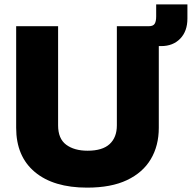

<svg xmlns="http://www.w3.org/2000/svg" viewBox="-20 -849 878 879"><path d="M54 -264V-729H246V-275Q246 -214 283 -186.5Q320 -159 381 -159Q449 -159 482 -189.5Q515 -220 515 -275V-729H707V-264Q707 -182 670.5 -120.5Q634 -59 561.5 -24.5Q489 10 379 10Q225 10 139.5 -61.5Q54 -133 54 -264ZM608 -729H661Q681 -729 688 -740Q695 -751 695 -774V-829H838V-764Q838 -706 805 -672Q772 -638 718 -638H608Z"/></svg>

Font: BDO Grotesk Black
Style: Regular
Weight: 900
Designer: Deni Anggara
Foundry: Lokal Container
Version: Version 2.000